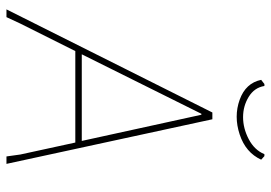

<svg xmlns="http://www.w3.org/2000/svg" viewBox="-142 -696 838 594"><g transform="rotate(90 277.0 -399.0)"><path d="M463 -798 474 -788Q452 -740 396 -721.5Q340 -703 288.5 -721.5Q237 -740 227 -788L240 -798H246Q251 -767 279.5 -749.5Q308 -732 342.5 -732Q377 -732 410.5 -749.5Q444 -767 457 -798ZM349 -637 487 0H464L458 -43L421 -213H138L53 -43L33 0H9L328 -637ZM332 -603 148 -233H416L335 -603Z"/></g></svg>

Font: Alegreya Sans Thin
Style: Italic
Weight: 100
Italic angle: -7°
Designer: Juan Pablo del Peral
Foundry: Huerta Tipografica
Version: Version 2.007